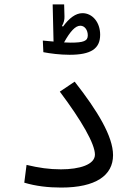

<svg xmlns="http://www.w3.org/2000/svg" viewBox="-20 -843 626 865"><path d="M255.9 2C411.6 2 489.3 -52.7 489.3 -144C489.3 -228.5 419.4 -343.8 316.4 -475.1L249.5 -430.2C347.7 -299.3 407.7 -194.8 407.7 -146.5C407.7 -101.6 338.9 -80.1 254.9 -80.1C201.2 -80.1 155.3 -86.9 99.6 -100.1L89.4 -20C141.6 -4.4 197.3 2 255.9 2ZM293.9 -596.2C389.6 -596.2 431.2 -623.5 431.2 -686.5C431.2 -743.2 396 -783.7 351.6 -783.7C320.8 -783.7 291.5 -761.2 263.7 -723.1L259.3 -726.1C267.6 -740.7 271 -754.4 270.5 -769L269 -823.2H217.3L221.2 -655.8C202.1 -657.2 184.1 -659.2 172.9 -660.2L175.3 -607.9C205.6 -602.1 249.5 -596.2 293.9 -596.2ZM268.6 -651.9C296.4 -702.1 319.8 -727.1 341.8 -727.1C362.3 -727.1 375.5 -707 375.5 -683.6C375.5 -658.2 356.4 -650.9 298.3 -650.9C290.5 -650.9 280.3 -651.4 268.6 -651.9Z"/></svg>

Font: Cascadia Code SemiLight
Style: Regular
Weight: 350
Monospace: yes
Designer: Aaron Bell
Foundry: Saja Typeworks
Version: Version 2404.023